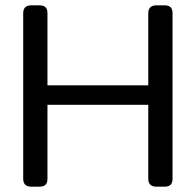

<svg xmlns="http://www.w3.org/2000/svg" viewBox="-20 -700 734 720"><path d="M67 -30V-650Q67 -680 97 -680H128Q144 -680 151 -672.5Q158 -665 158 -650V-380H536V-650Q536 -680 567 -680H597Q613 -680 620 -672.5Q627 -665 627 -650V-30Q627 -15 620 -7.5Q613 0 597 0H567Q536 0 536 -30V-307H158V-30Q158 -15 151 -7.5Q144 0 128 0H97Q67 0 67 -30Z"/></svg>

Font: Mitr Light
Style: Regular
Weight: 300
Designer: Thanarat Vachiruckul
Foundry: Cadson Demak
Version: Version 1.002